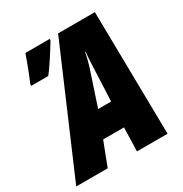

<svg xmlns="http://www.w3.org/2000/svg" viewBox="-198 -844 926 972"><g transform="rotate(-30 265.0 -358.5)"><path d="M277 -717H492L503 0H324L328 -138H206L153 0H-31ZM337 -284 345 -468Q347 -529 351 -567H348Q341 -524 323 -471L261 -284ZM28 -569Q37 -588 55.5 -636Q74 -684 84 -714H227L225 -704Q163 -602 126 -555H25Z"/></g></svg>

Font: Noto Sans UI CondBlack
Style: Italic
Weight: 900
Width: 3
Italic angle: -12°
Designer: Monotype Design Team
Foundry: Monotype Imaging Inc.
Version: Version 1.001